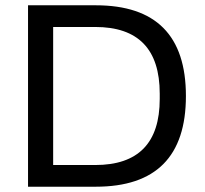

<svg xmlns="http://www.w3.org/2000/svg" viewBox="-20 -706 774 726"><path d="M86 0V-686H342Q683 -686 683 -343Q683 0 342 0ZM181 -82H340Q584 -82 584 -332V-352Q584 -604 340 -604H181Z"/></svg>

Font: Archivo
Style: Regular
Weight: 400
Designer: Hector Gatti
Foundry: Omnibus-Type
Version: Version 2.001